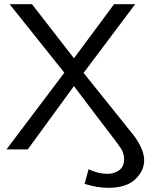

<svg xmlns="http://www.w3.org/2000/svg" viewBox="-20 -715 727 919"><path d="M11 0 288 -367Q244 -421 157 -531Q70 -641 26 -695H133L334 -436Q398 -523 526 -695H627L380 -366L564 -137Q573 -125 591.5 -102Q610 -79 613 -76Q670 -4 670 52Q670 103 627 143.5Q584 184 499 184Q445 184 385 165L404 95Q450 117 495 117Q525 117 549.5 100.5Q574 84 574 46Q574 31 569.5 18Q565 5 561 -1.5Q557 -8 545.5 -23.5Q534 -39 529 -46Q496 -89 431 -174.5Q366 -260 334 -303Q261 -202 113 0Z"/></svg>

Font: Coval
Style: Light
Weight: 300
Foundry: Context Ltd
Version: Version 001.000